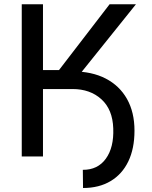

<svg xmlns="http://www.w3.org/2000/svg" viewBox="-20 -748 725 918"><path d="M222.7 -322.3V-406.7H326.7Q418.9 -406.7 485.1 -372.6Q551.3 -338.4 587.2 -274.9Q623 -211.4 623 -123Q623 -37.6 593.5 23.7Q564 85 508.8 117.9Q453.6 150.9 377 150.9L376 64Q447.3 64.5 486.1 10.7Q524.9 -43 521.5 -133.8Q518.6 -224.6 464.8 -273.4Q411.1 -322.3 326.7 -322.3ZM84 0V-727.5H185.5V-413.1H262.2L503.9 -727.5H629.9L304.7 -322.3H185.5V0Z"/></svg>

Font: Inter Cardless
Style: Regular
Weight: 400
Designer: Rasmus Andersson
Foundry: rsms
Version: Version 4.001;git-9221beed3